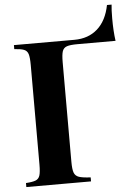

<svg xmlns="http://www.w3.org/2000/svg" viewBox="-58 -910 669 954"><g transform="rotate(-5 276.0 -433.0)"><path d="M532.2 -797.9Q532.2 -733.9 539.1 -685.1H349.1Q313 -685.1 296.4 -679.4Q279.8 -673.8 273.9 -657Q268.1 -640.1 268.1 -602.1V-106Q268.1 -67.9 274.4 -51Q280.8 -34.2 298.8 -28.1Q316.9 -22 356.9 -20V0H34.2V-20Q66.9 -22 82.5 -28.1Q98.1 -34.2 103.5 -51Q108.9 -67.9 108.9 -106V-602.1Q108.9 -640.1 103.5 -657Q98.1 -673.8 82.5 -679.9Q66.9 -686 34.2 -688V-708H335.9Q405.8 -708 451.4 -748.5Q497.1 -789.1 512.2 -866.2H535.2Q532.2 -840.8 532.2 -797.9Z"/></g></svg>

Font: Neothic
Style: Regular
Weight: 400
Designer: Vasily Draigo aka Daymarius
Foundry: Vasily Draigo aka Daymarius
Version: Version 1.00 May 8, 2019, initial release